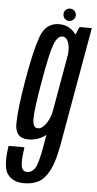

<svg xmlns="http://www.w3.org/2000/svg" viewBox="-104 -725 503 991"><g transform="rotate(5 147.5 -229.0)"><path d="M59 230Q103 230 134.2 213.5Q165.5 197 189.8 151Q214 105 229.5 19L338.5 -598H275L239 -515.5L144.5 21.5Q127 124.5 110.2 147.8Q93.5 171 70.5 171Q55.5 171 47.2 160.2Q39 149.5 38.8 122Q38.5 94.5 45.5 45H-36.5Q-53.5 155 -26 192.5Q1.5 230 59 230ZM62.5 3Q113 3 156.5 -30.8Q200 -64.5 210 -123L177 -163Q170 -120 149.2 -89.2Q128.5 -58.5 105.5 -58.5Q80.5 -58.5 79.2 -102.8Q78 -147 104.5 -300Q131 -452.5 148.5 -497Q166 -541.5 191 -541.5Q214 -541.5 223.5 -511Q233 -480.5 226 -438L271.5 -473Q281 -528.5 250.2 -566Q219.5 -603.5 169 -603.5Q99.5 -603.5 72.8 -527.8Q46 -452 20 -300Q-6 -149 -6.5 -73Q-7 3 62.5 3ZM218 -624.5Q231.5 -624.5 241 -634.2Q250.5 -644 250.5 -656.5Q250.5 -670 240.8 -679.2Q231 -688.5 218.5 -688.5Q205.5 -688.5 196 -679.2Q186.5 -670 186.5 -656.5Q186.5 -643.5 195.8 -634Q205 -624.5 218 -624.5Z"/></g></svg>

Font: Anybody ExtraCondensed
Style: Italic
Weight: 400
Width: 2
Italic angle: -10°
Version: Version 1.113;gftools[0.9.25]